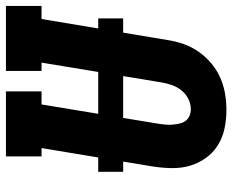

<svg xmlns="http://www.w3.org/2000/svg" viewBox="-88 -687 783 647"><g transform="rotate(-90 303.5 -363.5)"><path d="M256 8Q224 8 193.5 1.5Q163 -5 137.5 -21Q112 -37 94.5 -61.5Q77 -86 68.5 -115Q60 -144 60.5 -176Q61 -208 66 -240L128 -615H100V-735H319V-615H275L210 -221Q208 -209 207 -197Q206 -185 207 -173.5Q208 -162 210.5 -150.5Q213 -139 219.5 -130Q226 -121 236.5 -116.5Q247 -112 259 -112Q277 -112 294 -120.5Q311 -129 322.5 -143.5Q334 -158 340 -175Q346 -192 349 -209L416 -615H388V-735H607V-615H563L492 -190Q488 -163 478.5 -136Q469 -109 452.5 -85.5Q436 -62 413.5 -43Q391 -24 364.5 -12.5Q338 -1 310.5 3.5Q283 8 256 8ZM48 -340V-424H565V-340Z"/></g></svg>

Font: Iosevka Curly Slab HvExObl
Style: Regular
Weight: 900
Width: 7
Italic angle: -9°
Monospace: yes
Designer: Belleve Invis
Foundry: Belleve Invis
Version: Version 11.1.0; ttfautohint (v1.8.3)